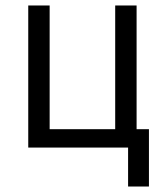

<svg xmlns="http://www.w3.org/2000/svg" viewBox="-20 -538 600 700"><path d="M447 142V0H83V-518H161V-67H400V-518H478V-67H523V142Z"/></svg>

Font: Ubuntu Sans Mono
Style: Regular
Weight: 400
Monospace: yes
Designer: Dalton Maag Ltd
Foundry: Dalton Maag Ltd
Version: Version 1.006